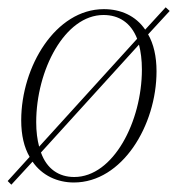

<svg xmlns="http://www.w3.org/2000/svg" viewBox="-20 -487 486 525"><path d="M444 -457 433 -467 377 -406C351 -444 310 -462 264 -462C132 -462 38 -305 38 -158C38 -117 46 -84 61 -58L1 8L11 18L69 -45C95 -7 137 12 182 12C314 12 408 -144 408 -292C408 -333 400 -367 385 -393ZM79 -153C79 -295 157 -446 263 -446C305 -446 338 -425 355 -381L87 -86C82 -105 79 -127 79 -153ZM183 -3C141 -3 108 -25 92 -70L360 -365C365 -346 368 -323 368 -297C368 -155 290 -3 183 -3Z"/></svg>

Font: Source Serif 4 Display Light
Style: Italic
Weight: 300
Italic angle: -12°
Designer: Frank Grießhammer
Foundry: Adobe Systems Incorporated
Version: Version 4.004;hotconv 1.0.117;makeotfexe 2.5.65602